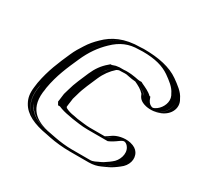

<svg xmlns="http://www.w3.org/2000/svg" viewBox="-145 -851 1088 1047"><g transform="rotate(30 398.5 -327.0)"><path d="M540 -493C565 -480 591 -470 608 -449C608 -448 608 -448 609 -448C618 -424 632 -409 659 -403C728 -387 798 -467 769 -529L765 -538C749 -573 714 -598 682 -620C633 -654 565 -670 480 -670C473 -669 466 -669 460 -669C375 -669 316 -640 268 -593C226 -553 191 -504 165 -445C134 -375 104 -307 89 -220C88 -209 87 -199 85 -190C71 -67 152 -19 263 -1L288 4C324 11 369 16 410 16H527C544 16 561 12 578 5L598 -4C621 -14 633 -22 655 -37L667 -47C706 -74 724 -127 700 -164C679 -197 626 -207 584 -176L570 -166C560 -158 557 -156 546 -151H437C408 -151 374 -157 347 -160L322 -165C297 -169 275 -175 257 -185H256C255 -187 254 -189 253 -190C255 -200 255 -213 257 -225L259 -240C262 -249 265 -260 268 -271C280 -316 301 -360 319 -401C335 -439 357 -469 384 -492C385 -492 386 -492 387 -493C393 -496 398 -498 405 -500L418 -502H431C438 -502 446 -502 455 -503C486 -503 510 -493 540 -493ZM546 -508C571 -496 598 -485 618 -463H620C621 -460 622 -457 624 -455V-454C657 -369 791 -445 755 -521L751 -530C737 -562 704 -584 672 -607C626 -639 561 -655 478 -655C472 -654 463 -654 457 -654C374 -654 320 -626 277 -583C236 -544 204 -498 179 -441C148 -371 119 -306 104 -220C103 -210 102 -200 100 -190C95 -149 100 -125 114 -100C141 -52 192 -28 268 -16L294 -11C329 -4 373 1 413 1H530C545 1 560 -2 574 -8L594 -18C616 -28 625 -32 647 -48L660 -58C691 -80 706 -124 686 -155C669 -182 626 -190 592 -165L578 -155C567 -147 560 -142 547 -136H434C402 -136 369 -142 342 -145L317 -150C293 -154 271 -160 251 -170H245C243 -175 240 -180 236 -184C238 -196 239 -208 242 -225L245 -241C248 -250 250 -260 253 -272C266 -320 288 -364 305 -405C323 -448 348 -480 380 -507H384C389 -509 397 -513 405 -515L419 -517H433C440 -517 448 -517 457 -518C488 -518 517 -508 543 -508ZM546 -508H543C517 -508 492 -518 457 -518C448 -517 440 -517 433 -517H419L405 -515C397 -513 389 -509 384 -507H380C348 -480 323 -448 305 -405C288 -364 266 -320 253 -272C250 -260 248 -250 245 -241L242 -225C239 -208 238 -196 236 -184C240 -180 243 -175 245 -170H251C271 -160 293 -154 317 -150L342 -145C369 -142 402 -136 434 -136H547C560 -142 567 -147 578 -155L592 -165C626 -190 669 -182 686 -155C706 -124 691 -80 660 -58L647 -48C625 -32 616 -28 594 -18L574 -8C560 -2 545 1 530 1H413C373 1 329 -4 294 -11L268 -16C158 -33 88 -77 100 -190C102 -200 103 -210 104 -220C119 -306 148 -371 179 -441C205 -499 236 -545 277 -583C322 -627 376 -654 457 -654C463 -654 472 -654 478 -655C561 -655 626 -639 672 -607C704 -584 737 -562 751 -530L755 -521C791 -445 657 -369 624 -454V-455C622 -457 621 -460 620 -463H618C598 -485 571 -496 546 -508ZM89 -220C105 -308 134 -375 165 -445C192 -503 225 -552 268 -593C314 -639 374 -669 460 -669C466 -669 474 -669 480 -670H481C568 -670 635 -653 682 -620C714 -598 749 -573 765 -538L769 -529C798 -466 729 -387 659 -403C631 -409 617 -426 609 -448C590 -468 567 -480 540 -493C511 -493 483 -503 455 -503C447 -502 438 -502 431 -502H418L405 -500C398 -498 390 -495 385 -492H384C357 -468 335 -439 319 -401C301 -360 280 -316 268 -271C265 -259 262 -251 259 -240L257 -225C255 -213 255 -201 253 -190C254 -189 254 -188 256 -185H257C276 -175 296 -169 322 -165L347 -160C373 -157 408 -151 437 -151H546C555 -156 560 -159 570 -166L584 -176C626 -207 679 -197 700 -164C724 -127 706 -75 667 -47L655 -37C633 -21 621 -14 598 -4L578 5C561 12 544 16 527 16H410C369 16 324 11 288 4L263 -1C152 -19 70 -67 84 -190C86 -200 87 -210 89 -220ZM433 -517H414L392 -514C385 -512 377 -509 371 -507H363L353 -498C323 -473 301 -442 284 -403C267 -362 245 -317 233 -271C230 -259 227 -249 224 -240L222 -225C220 -211 219 -198 217 -187C219 -185 219 -184 221 -181L227 -170H239C260 -161 282 -155 307 -151L333 -146C358 -143 393 -136 434 -136H559L570 -141C582 -147 590 -152 600 -159L614 -169C625 -177 634 -180 636 -180C636 -180 652 -182 666 -160C687 -127 669 -77 637 -54L624 -44C602 -28 594 -23 573 -14L554 -5C542 0 535 1 530 1H413C378 1 336 -4 305 -10L279 -15C185 -30 107 -69 120 -190C122 -200 123 -210 124 -220C139 -307 169 -373 200 -443C226 -502 259 -549 300 -588C347 -634 395 -654 457 -654C464 -654 475 -655 481 -655C559 -655 611 -640 652 -612C684 -589 715 -567 730 -534L735 -525C751 -491 732 -449 704 -428C685 -414 678 -417 677 -417C668 -419 655 -426 647 -443L639 -463H634C615 -482 588 -493 567 -503L558 -508H543C532 -508 506 -518 457 -518H454C447 -517 438 -517 433 -517ZM460 -669C358 -669 293 -636 245 -588C222 -566 204 -545 187 -518C171 -493 158 -473 145 -443C114 -373 85 -307 69 -220C68 -210 67 -201 65 -190C60 -148 65 -122 80 -95C108 -44 168 -16 253 -2L277 3C316 11 364 16 410 16H527C555 16 579 10 598 1L618 -8C643 -19 655 -26 677 -42L690 -52C728 -79 742 -125 720 -160C711 -174 696 -185 670 -191C630 -200 585 -188 562 -171L548 -161C541 -156 536 -153 532 -151H437C416 -151 385 -156 357 -159L332 -164C310 -167 293 -172 276 -181C275 -183 273 -185 272 -187C274 -198 274 -211 277 -225L279 -241C282 -251 285 -260 288 -272C300 -318 322 -362 339 -403C356 -442 378 -471 405 -495C410 -498 415 -501 423 -502H431C439 -502 450 -503 457 -503C472 -503 493 -495 527 -493C552 -481 572 -471 589 -452C597 -432 607 -414 646 -405C660 -402 677 -401 693 -403C779 -413 813 -477 790 -525L785 -534C770 -568 734 -593 702 -616C648 -654 572 -670 481 -670H477C473 -670 463 -669 460 -669Z"/></g></svg>

Font: Blanket
Style: Black
Weight: 900
Foundry: Cannot Into Space Fonts
Version: Version 0.9